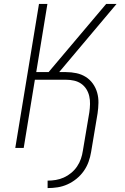

<svg xmlns="http://www.w3.org/2000/svg" viewBox="-20 -755 640 980"><path d="M223 205V167Q244 167 265 163.5Q286 160 306 151Q326 142 343.5 127.5Q361 113 373.5 94.5Q386 76 393 55.5Q400 35 403 14L436 -182Q439 -203 439.5 -224Q440 -245 435.5 -264.5Q431 -284 420.5 -300.5Q410 -317 394 -328Q378 -339 358 -343.5Q338 -348 317 -348H158L101 0H58L179 -735H222L165 -387H228L522 -735H575L282 -387H317Q344 -387 370 -381.5Q396 -376 417.5 -362.5Q439 -349 454 -328Q469 -307 476 -282Q483 -257 482.5 -230Q482 -203 478 -176L445 21Q441 46 432 71Q423 96 407.5 118Q392 140 370.5 157.5Q349 175 324.5 186Q300 197 274.5 201Q249 205 223 205Z"/></svg>

Font: Iosevka Curly XLtExObl
Style: Regular
Weight: 200
Width: 7
Italic angle: -9°
Monospace: yes
Designer: Belleve Invis
Foundry: Belleve Invis
Version: Version 11.0.1; ttfautohint (v1.8.3)